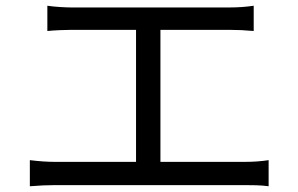

<svg xmlns="http://www.w3.org/2000/svg" viewBox="-20 -689 1040 669"><path d="M539 -125H833Q878 -125 916 -131V-40Q895 -43 871.5 -43.5Q848 -44 833 -44H172Q132 -44 84 -40V-131Q132 -125 172 -125H454V-585H229Q215 -585 190 -584Q165 -583 145 -581V-669Q165 -666 189.5 -664.5Q214 -663 229 -663H779Q824 -663 864 -669V-581Q821 -585 779 -585H539Z"/></svg>

Font: Noto Sans CJK KR Regular (TTF)
Style: Regular
Weight: 400
Designer: Ryoko NISHIZUKA 西塚涼子 (kana & ideographs); Paul D. Hunt (Latin, Greek & Cyrillic); Wenlong ZHANG 张文龙 (bopomofo); Sandoll 
Foundry: Adobe Systems Incorporated
Version: Version 1.004;PS 1.004;hotconv 1.0.82;makeotf.lib2.5.63406